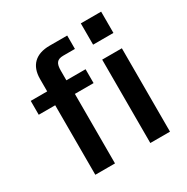

<svg xmlns="http://www.w3.org/2000/svg" viewBox="-169 -887 1002 1031"><g transform="rotate(-30 332.5 -371.5)"><path d="M595 -743H469V-611H595ZM368 -517H249V-577C249 -621 261 -640 301 -640H373V-723H264C177 -723 130 -677 130 -594V-517H28V-431H130V0H252V-431H368ZM593 -517H471V0H593Z"/></g></svg>

Font: United Sans SemiBold
Style: Regular
Weight: 600
Designer: Pablo Impallari, Rodrigo Fuenzalida (Modified by Dan O. Williams)
Version: Version 1.000;PS 001.000;hotconv 1.0.88;makeotf.lib2.5.64775